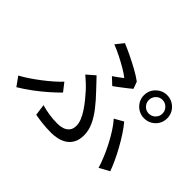

<svg xmlns="http://www.w3.org/2000/svg" viewBox="-165 -1029 1331 1331"><g transform="rotate(45 500.0 -364.0)"><path d="M779.2 -603.3Q779.2 -575.8 798.6 -556Q817.9 -536.2 845.4 -536.2Q873.5 -536.2 893.3 -556Q913.1 -575.8 913.1 -603.3Q913.1 -631.1 893.3 -651.2Q873.5 -671.3 845.4 -671.3Q817.9 -671.3 798.6 -651.2Q779.2 -631.1 779.2 -603.3ZM731.6 -603.3Q731.6 -635.2 747.1 -660.8Q762.6 -686.3 788.5 -701.8Q814.5 -717.3 845.4 -717.3Q877 -717.3 903.1 -701.8Q929.1 -686.3 944.3 -660.8Q959.5 -635.2 959.5 -603.3Q959.5 -571.7 944.3 -545.9Q929.1 -520.2 903.1 -505Q877 -489.9 845.4 -489.9Q814.5 -489.9 788.5 -505Q762.6 -520.2 747.1 -545.9Q731.6 -571.7 731.6 -603.3ZM481.3 -539.4Q501.4 -552.7 520.7 -567.1Q540.1 -581.5 551.3 -590.4Q529.7 -608.2 493.8 -629.5Q457.9 -650.8 416.9 -671.5Q375.9 -692.2 337.3 -707.2L383.4 -765Q422.1 -749.4 467.9 -727.1Q513.7 -704.8 557.4 -680.7Q601 -656.5 630.3 -634.3L649.3 -582.8Q640.5 -575 626.3 -563.9Q612.1 -552.7 595.4 -539.8Q578.7 -526.9 562.3 -514.5Q545.9 -502.1 531.7 -492.3ZM288.3 -61.8Q326.4 -51 364.6 -45Q402.8 -39 449.9 -39Q473.2 -39 496.5 -46.3Q519.8 -53.5 535.5 -71.9Q551.1 -90.3 551.1 -122.3Q551.1 -147.6 539.2 -176.5Q527.3 -205.5 507.8 -234.5Q488.4 -263.6 466.1 -291Q443.8 -318.5 423.1 -341.3Q406.8 -359.1 385.4 -379.1Q363.9 -399 343 -416.8L402.3 -468.2Q420.6 -449.1 439.2 -429.3Q457.9 -409.5 475.5 -390.7Q522.5 -342 558.4 -295.7Q594.4 -249.4 614.8 -204.2Q635.1 -159 635.1 -113.9Q635.1 -68 618.6 -38.4Q602.1 -8.8 576.1 7.4Q550.2 23.7 520 30.1Q489.9 36.6 463.2 36.6Q415.4 36.6 374.4 31.9Q333.5 27.3 299.7 20.9ZM865.3 -24.4Q854.9 -60.4 837.2 -102.9Q819.6 -145.5 797.3 -188.9Q774.9 -232.2 749.9 -271.5Q724.9 -310.7 698.7 -340.1L764.2 -377.1Q789.8 -346.7 815.9 -306.9Q841.9 -267.1 865.7 -223.9Q889.5 -180.6 908.7 -139.3Q927.9 -97.9 939.5 -65ZM322.2 -219.3Q293.4 -189.7 252.4 -153.5Q211.3 -117.3 163.5 -81.5Q115.7 -45.7 67 -16.8L19.5 -83.2Q50.7 -100 86.3 -123.8Q121.9 -147.6 157.1 -174.7Q192.4 -201.8 223.3 -228.9Q254.2 -256 275.4 -279.2Z"/></g></svg>

Font: Noto Sans HK Thin
Style: Regular
Weight: 100
Designer: Ryoko NISHIZUKA 西塚涼子 (kana, bopomofo & ideographs); Paul D. Hunt (Latin, Greek & Cyrillic); Sandoll Communications 산돌커뮤니
Foundry: Adobe
Version: Version 2.004-H2;hotconv 1.0.118;makeotfexe 2.5.65603